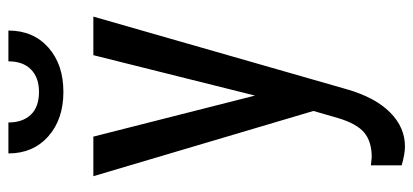

<svg xmlns="http://www.w3.org/2000/svg" viewBox="-284 -486 984 457"><g transform="rotate(-90 208.5 -258.0)"><path d="M209 -143.6 111.3 -528.3H17.1L172.4 -4.4L155.3 54.7C146.5 84 135 104.6 120.8 116.5C106.7 128.3 87.1 134.3 62 134.3L43 132.3V205.6C61.2 210.8 76.2 213.4 87.9 213.4C118.2 213.4 145.2 201.6 168.9 178C192.7 154.4 211.1 120 224.1 74.7L397 -528.3H305.2ZM363.8 -730.5H290.5C290.5 -707.4 284.1 -689.5 271.2 -676.8C258.4 -664.1 240.6 -657.7 217.8 -657.7C194 -657.7 175.9 -664.1 163.6 -677C151.2 -689.9 145 -707.7 145 -730.5H71.3C71.3 -691.4 84.8 -659.8 111.8 -635.7C138.8 -611.7 174.2 -599.6 217.8 -599.6C261.4 -599.6 296.6 -611.6 323.5 -635.5C350.3 -659.4 363.8 -691.1 363.8 -730.5Z"/></g></svg>

Font: Roboto Condensed
Style: Regular
Weight: 400
Designer: Google
Version: Version 2.134; 2016